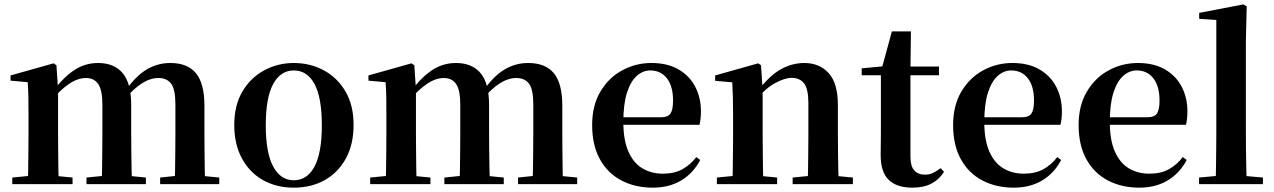

<svg xmlns="http://www.w3.org/2000/svg" viewBox="-20 -839 5806 875"><path d="M36 0V-29.9L141.6 -40.2H204.7L310.6 -29.9V0ZM106.2 0Q107.9 -25.5 108.4 -67.4Q108.9 -109.4 109.4 -154.8Q109.9 -200.3 109.9 -234.8V-311.2Q109.9 -360.7 109.4 -394.1Q108.9 -427.5 106.2 -464.5L28.1 -471.4V-495.2L224.2 -550.4L237.2 -541.7L244.6 -431V-428V-234.8Q244.6 -200.3 245.1 -154.8Q245.6 -109.4 246.1 -67.4Q246.6 -25.5 247.6 0ZM374.1 0V-29.9L476.5 -40.2H540.6L644.8 -29.9V0ZM442.9 0Q444.6 -25.5 445.1 -66.9Q445.6 -108.4 446.1 -153.8Q446.6 -199.3 446.6 -234.8V-362.5Q446.6 -428.5 427.7 -456Q408.7 -483.5 371.4 -483.5Q334.1 -483.5 293.6 -455.9Q253.1 -428.3 213.2 -379.4L208 -425.7H224.3Q268.5 -486.3 317.8 -519.1Q367.1 -551.9 427.1 -551.9Q500.1 -551.9 539 -505.8Q577.9 -459.6 577.9 -360.5V-234.8Q577.9 -199.3 578.4 -153.8Q578.9 -108.4 579.7 -66.9Q580.6 -25.5 581.6 0ZM709.8 0V-29.9L807.8 -40.2H873.8L979.3 -29.9V0ZM776.1 0Q777.4 -25.5 777.9 -66.9Q778.4 -108.4 778.9 -153.8Q779.4 -199.3 779.4 -234.8V-362.5Q779.4 -432 759.9 -457.7Q740.5 -483.5 702.1 -483.5Q665.1 -483.5 626.4 -459Q587.7 -434.5 545 -382.8L538.1 -433.9H557.7Q603.1 -496.4 651.5 -524.2Q700 -551.9 755.9 -551.9Q834.8 -551.9 873.2 -505.2Q911.6 -458.4 911.6 -357V-234.8Q911.6 -199.3 912.1 -153.8Q912.6 -108.4 913.1 -66.9Q913.6 -25.5 914.6 0Z M1319 16.2Q1239.7 16.2 1178.5 -18.3Q1117.3 -52.8 1082.5 -117Q1047.6 -181.2 1047.6 -269.8Q1047.6 -359.1 1084.8 -422Q1122 -484.9 1183.9 -518.4Q1245.8 -551.9 1319 -551.9Q1393.1 -551.9 1455.1 -518.8Q1517 -485.6 1554.2 -422.7Q1591.4 -359.8 1591.4 -269.8Q1591.4 -180.5 1556 -116.3Q1520.6 -52 1459.4 -17.9Q1398.2 16.2 1319 16.2ZM1319 -17.5Q1380 -17.5 1413.4 -80.1Q1446.7 -142.6 1446.7 -268.1Q1446.7 -394.2 1413.4 -456.1Q1380 -518 1319 -518Q1258.7 -518 1225 -456.1Q1191.2 -394.2 1191.2 -268.1Q1191.2 -142.6 1225 -80.1Q1258.7 -17.5 1319 -17.5Z M1667 0V-29.9L1772.6 -40.2H1835.7L1941.6 -29.9V0ZM1737.2 0Q1738.9 -25.5 1739.4 -67.4Q1739.9 -109.4 1740.4 -154.8Q1740.9 -200.3 1740.9 -234.8V-311.2Q1740.9 -360.7 1740.4 -394.1Q1739.9 -427.5 1737.2 -464.5L1659.1 -471.4V-495.2L1855.2 -550.4L1868.2 -541.7L1875.6 -431V-428V-234.8Q1875.6 -200.3 1876.1 -154.8Q1876.6 -109.4 1877.1 -67.4Q1877.6 -25.5 1878.6 0ZM2005.1 0V-29.9L2107.5 -40.2H2171.6L2275.8 -29.9V0ZM2073.9 0Q2075.6 -25.5 2076.1 -66.9Q2076.6 -108.4 2077.1 -153.8Q2077.6 -199.3 2077.6 -234.8V-362.5Q2077.6 -428.5 2058.7 -456Q2039.7 -483.5 2002.4 -483.5Q1965.1 -483.5 1924.6 -455.9Q1884.1 -428.3 1844.2 -379.4L1839 -425.7H1855.3Q1899.5 -486.3 1948.8 -519.1Q1998.1 -551.9 2058.1 -551.9Q2131.1 -551.9 2170 -505.8Q2208.9 -459.6 2208.9 -360.5V-234.8Q2208.9 -199.3 2209.4 -153.8Q2209.9 -108.4 2210.7 -66.9Q2211.6 -25.5 2212.6 0ZM2340.8 0V-29.9L2438.8 -40.2H2504.8L2610.3 -29.9V0ZM2407.1 0Q2408.4 -25.5 2408.9 -66.9Q2409.4 -108.4 2409.9 -153.8Q2410.4 -199.3 2410.4 -234.8V-362.5Q2410.4 -432 2390.9 -457.7Q2371.5 -483.5 2333.1 -483.5Q2296.1 -483.5 2257.4 -459Q2218.7 -434.5 2176 -382.8L2169.1 -433.9H2188.7Q2234.1 -496.4 2282.5 -524.2Q2331 -551.9 2386.9 -551.9Q2465.8 -551.9 2504.2 -505.2Q2542.6 -458.4 2542.6 -357V-234.8Q2542.6 -199.3 2543.1 -153.8Q2543.6 -108.4 2544.1 -66.9Q2544.6 -25.5 2545.6 0Z M2955.2 16.2Q2874.8 16.2 2812.2 -16.5Q2749.6 -49.1 2714.1 -113Q2678.6 -176.9 2678.6 -268.8Q2678.6 -358.8 2716.6 -422.2Q2754.5 -485.7 2816.2 -518.8Q2877.9 -551.9 2948.4 -551.9Q3022.1 -551.9 3072.5 -522.5Q3122.8 -493.1 3148.6 -443.2Q3174.4 -393.3 3174.4 -330.9Q3174.4 -296.1 3167.7 -270.2H2737.1V-304.6H2992.4Q3024.5 -304.6 3035.9 -322.2Q3047.3 -339.8 3047.3 -380.4Q3047.3 -446.3 3019.2 -482.2Q2991.1 -518 2943.1 -518Q2909.7 -518 2881.6 -492.9Q2853.6 -467.8 2837.1 -416Q2820.7 -364.1 2820.7 -282.7Q2820.7 -200.5 2843.9 -148.2Q2867 -95.8 2907.8 -71.7Q2948.5 -47.5 3000.4 -47.5Q3053.4 -47.5 3089.9 -67.7Q3126.3 -87.9 3153.2 -123.2L3171.1 -109.9Q3139.6 -49.8 3084.7 -16.8Q3029.7 16.2 2955.2 16.2Z M3247 0V-29.9L3352.6 -40.2H3415.7L3521.6 -29.9V0ZM3317.2 0Q3318.9 -25.5 3319.4 -67.4Q3319.9 -109.4 3320.4 -154.8Q3320.9 -200.3 3320.9 -234.8V-310.2Q3320.9 -360 3320 -393.7Q3319.2 -427.5 3317.2 -463.8L3239.1 -470.7V-495.2L3435.2 -550.4L3448.2 -541.7L3455.6 -428V-425.6V-234.8Q3455.6 -200.3 3456.1 -154.8Q3456.6 -109.4 3457.1 -67.4Q3457.6 -25.5 3458.6 0ZM3592.3 0V-29.9L3696.2 -40.2H3758.8L3866.9 -29.9V0ZM3661 0Q3662 -25.5 3662.5 -66.9Q3663 -108.4 3663.5 -153.8Q3664 -199.3 3664 -234.8V-369.8Q3664 -433.2 3644.6 -458.7Q3625.2 -484.2 3587.2 -484.2Q3556.6 -484.2 3512.8 -460.5Q3469.1 -436.8 3423.5 -383.3L3418.6 -425.7H3433.9Q3490.1 -497.3 3540.7 -524.6Q3591.3 -551.9 3645.5 -551.9Q3714.6 -551.9 3756.5 -505.8Q3798.5 -459.6 3798.5 -360.5V-234.8Q3798.5 -199.3 3799 -153.8Q3799.5 -108.4 3800.3 -66.9Q3801.2 -25.5 3802.2 0Z M4062.4 -496.1V-535.7H4259.2V-496.1ZM4138.1 16.2Q4066.7 16.2 4030.1 -19.3Q3993.5 -54.8 3993.5 -131.7Q3993.5 -159.8 3994 -182.4Q3994.5 -205 3994.5 -234.7V-496.1H3907V-527.5L4016.7 -538L3998.1 -525.2L4044.5 -695.8H4131.3L4129.2 -519.3V-508.7V-123.8Q4129.2 -81.6 4146.7 -62.3Q4164.2 -43 4195.3 -43Q4215.4 -43 4231 -50.4Q4246.7 -57.9 4266.7 -72.5L4282.2 -56Q4260.7 -21.1 4225.3 -2.5Q4189.9 16.2 4138.1 16.2Z M4600.2 16.2Q4519.8 16.2 4457.2 -16.5Q4394.6 -49.1 4359.1 -113Q4323.6 -176.9 4323.6 -268.8Q4323.6 -358.8 4361.6 -422.2Q4399.5 -485.7 4461.2 -518.8Q4522.9 -551.9 4593.4 -551.9Q4667.1 -551.9 4717.5 -522.5Q4767.8 -493.1 4793.6 -443.2Q4819.4 -393.3 4819.4 -330.9Q4819.4 -296.1 4812.7 -270.2H4382.1V-304.6H4637.4Q4669.5 -304.6 4680.9 -322.2Q4692.3 -339.8 4692.3 -380.4Q4692.3 -446.3 4664.2 -482.2Q4636.1 -518 4588.1 -518Q4554.7 -518 4526.6 -492.9Q4498.6 -467.8 4482.1 -416Q4465.7 -364.1 4465.7 -282.7Q4465.7 -200.5 4488.9 -148.2Q4512 -95.8 4552.8 -71.7Q4593.5 -47.5 4645.4 -47.5Q4698.4 -47.5 4734.9 -67.7Q4771.3 -87.9 4798.2 -123.2L4816.1 -109.9Q4784.6 -49.8 4729.7 -16.8Q4674.7 16.2 4600.2 16.2Z M5172.2 16.2Q5091.8 16.2 5029.2 -16.5Q4966.6 -49.1 4931.1 -113Q4895.6 -176.9 4895.6 -268.8Q4895.6 -358.8 4933.6 -422.2Q4971.5 -485.7 5033.2 -518.8Q5094.9 -551.9 5165.4 -551.9Q5239.1 -551.9 5289.5 -522.5Q5339.8 -493.1 5365.6 -443.2Q5391.4 -393.3 5391.4 -330.9Q5391.4 -296.1 5384.7 -270.2H4954.1V-304.6H5209.4Q5241.5 -304.6 5252.9 -322.2Q5264.3 -339.8 5264.3 -380.4Q5264.3 -446.3 5236.2 -482.2Q5208.1 -518 5160.1 -518Q5126.7 -518 5098.6 -492.9Q5070.6 -467.8 5054.1 -416Q5037.7 -364.1 5037.7 -282.7Q5037.7 -200.5 5060.9 -148.2Q5084 -95.8 5124.8 -71.7Q5165.5 -47.5 5217.4 -47.5Q5270.4 -47.5 5306.9 -67.7Q5343.3 -87.9 5370.2 -123.2L5388.1 -109.9Q5356.6 -49.8 5301.7 -16.8Q5246.7 16.2 5172.2 16.2Z M5444.5 0V-29.9L5556.2 -40.2H5619L5735.6 -29.9V0ZM5520.1 0Q5521.1 -35.1 5521.6 -75.2Q5522.1 -115.3 5522.6 -156.4Q5523.1 -197.6 5523.1 -234.8V-747.8L5445 -753.3V-780.3L5646.6 -819L5661.6 -810L5657.8 -650.9V-234.8Q5657.8 -197.6 5658.3 -156.4Q5658.8 -115.3 5659.7 -75.2Q5660.6 -35.1 5661.6 0Z"/></svg>

Font: Noto Serif KR ExtraLight
Style: Regular
Weight: 200
Designer: Ryoko NISHIZUKA 西塚涼子 (kana & ideographs); Frank Grießhammer (Latin, Greek & Cyrillic); Wenlong ZHANG 张文龙 (bopomofo); San
Foundry: Adobe
Version: Version 2.002-H1;hotconv 1.1.0;makeotfexe 2.6.0